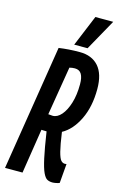

<svg xmlns="http://www.w3.org/2000/svg" viewBox="-151 -972 648 1039"><g transform="rotate(15 173.0 -452.5)"><path d="M-13 0 99 -702Q127 -706 155 -708Q183 -710 216 -710Q284 -710 321.5 -667.5Q359 -625 359 -541Q359 -442 324 -370Q289 -298 234 -268Q244 -197 253 -162Q262 -127 271.5 -116Q281 -105 294 -105Q299 -105 303 -106L294 2Q288 5 275.5 7.5Q263 10 255 10Q238 10 225.5 3.5Q213 -3 201.5 -27.5Q190 -52 178.5 -104.5Q167 -157 153 -249Q139 -249 133.5 -249.5Q128 -250 124 -250L85 0ZM163 -339Q189 -339 211.5 -365Q234 -391 248 -436.5Q262 -482 262 -542Q262 -579 250.5 -598.5Q239 -618 213 -618Q198 -618 183 -614L138 -341Q144 -341 150.5 -340Q157 -339 163 -339ZM176 -741 248 -915H348L251 -741Z"/></g></svg>

Font: Georama Extra Condensed SemiBold
Style: Italic
Weight: 600
Width: 2
Italic angle: -9°
Designer: Jean-Baptiste Levee
Foundry: Production Type
Version: Version 1.000